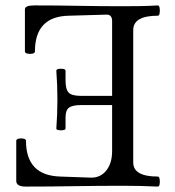

<svg xmlns="http://www.w3.org/2000/svg" viewBox="-20 -686 646 709"><path d="M75 3Q40 3 40 -18V-166Q40 -172 49 -174Q58 -176 67 -174Q76 -172 76 -166Q76 -102 107.5 -69Q139 -36 203 -34L317 -30Q352 -30 373 -57Q394 -84 394 -128V-298H279Q249 -298 235.5 -289Q222 -280 222 -251V-211Q222 -207 213.5 -205.5Q205 -204 196.5 -205.5Q188 -207 188 -211Q190 -238 191 -265Q192 -292 192 -318Q192 -345 191 -371.5Q190 -398 188 -425Q188 -430 196.5 -431.5Q205 -433 213.5 -431.5Q222 -430 222 -425V-389Q222 -356 233.5 -344Q245 -332 279 -332H394V-608Q394 -620 389 -626Q384 -632 374 -632L235 -628Q172 -627 140.5 -594Q109 -561 109 -496Q109 -490 100 -488Q91 -486 81.5 -488Q72 -490 72 -496V-652Q72 -666 107 -666Q189 -666 270 -664.5Q351 -663 433 -663Q465 -663 498 -663.5Q531 -664 563 -666Q568 -666 569.5 -656.5Q571 -647 569.5 -637.5Q568 -628 563 -628Q472 -628 472 -575V-86Q472 -34 563 -34Q568 -34 569.5 -24.5Q571 -15 569.5 -6Q568 3 563 3Q499 0 433 0Q344 0 254 1.5Q164 3 75 3Z"/></svg>

Font: Junicode VF
Style: Regular
Weight: 400
Designer: Peter S. Baker
Version: Version 2.213